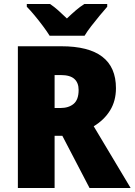

<svg xmlns="http://www.w3.org/2000/svg" viewBox="-20 -947 678 967"><path d="M289 -714Q564 -714 564 -503Q564 -439 534.5 -391Q505 -343 452 -311L638 0H431L294 -263H255V0H70V-714ZM286 -569H255V-403H284Q326 -403 351 -424Q376 -445 376 -494Q376 -530 354.5 -549.5Q333 -569 286 -569ZM230 -767Q217 -788 196.5 -815.5Q176 -843 154 -869.5Q132 -896 115 -913V-927H232Q254 -912 273.5 -894.5Q293 -877 317 -854Q341 -877 362 -895Q383 -913 405 -927H520V-913Q504 -895 482.5 -869Q461 -843 440 -816Q419 -789 406 -767Z"/></svg>

Font: Noto Sans Malayalam SemiCondensed Black
Style: Regular
Weight: 900
Width: 4
Designer: Jelle Bosma - Monotype Design Team
Foundry: Monotype Imaging Inc.
Version: Version 2.104; ttfautohint (v1.8.4.7-5d5b)